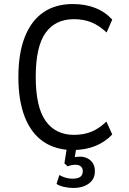

<svg xmlns="http://www.w3.org/2000/svg" viewBox="-20 -734 638 951"><path d="M340 9Q256 9 195.5 -32Q135 -73 103 -154Q71 -235 71 -352Q71 -470 103 -551Q135 -632 195 -673Q255 -714 340 -714Q402 -714 451 -695Q500 -676 536 -637L508 -573Q471 -608 432.5 -623.5Q394 -639 346 -639Q254 -639 205.5 -571Q157 -503 157 -353Q157 -204 206 -135Q255 -66 347 -66Q394 -66 432.5 -81.5Q471 -97 507 -132L536 -68Q500 -30 451 -10.5Q402 9 340 9ZM343 197Q322 197 298.5 192Q275 187 260 177L274 133Q288 141 304 146Q320 151 339 151Q365 151 377.5 142Q390 133 390 114Q390 98 380 90Q370 82 354 82Q346 82 335 84Q324 86 315 90L299 75L314 -20H361L348 59L327 50Q335 46 349 44Q363 42 378 42Q397 42 413.5 50.5Q430 59 440 74.5Q450 90 450 114Q450 141 436.5 159Q423 177 399 187Q375 197 343 197Z"/></svg>

Font: Nunito Sans 7pt Condensed
Style: Regular
Weight: 400
Width: 3
Designer: Vernon Adams
Foundry: Vernon Adams
Version: Version 3.101;gftools[0.9.27]